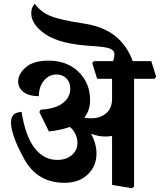

<svg xmlns="http://www.w3.org/2000/svg" viewBox="-20 -975 852 1023"><path d="M786.1 -649.4 812 -566.4 803.7 -555.2H694.3V19L683.6 27.8L577.1 10.3V-251Q566.4 -249 558.8 -248.3Q551.3 -247.6 542 -247.6Q522.5 -247.6 505.4 -251Q488.3 -254.4 464.8 -262.2Q478.5 -238.3 486.3 -211.2Q494.1 -184.1 494.1 -157.2Q494.1 -89.8 447.5 -45.4Q400.9 -1 323.7 -1Q178.2 -1 108.4 -128.7Q38.6 -256.3 38.6 -322.3Q38.6 -347.2 50.5 -361.8Q62.5 -376.5 94.7 -378.9Q115.7 -249 164.6 -186Q213.4 -123 284.7 -123Q333 -123 362.8 -148.7Q392.6 -174.3 392.6 -213.9Q392.6 -236.8 382.1 -260Q371.6 -283.2 352.1 -298.8Q329.6 -290.5 301.5 -284.4Q273.4 -278.3 240.7 -274.4L189.5 -378.4L196.8 -390.6Q277.3 -395.5 315.9 -426.8Q354.5 -458 354.5 -502Q354.5 -536.6 333.7 -557.4Q313 -578.1 281.2 -578.1Q240.2 -578.1 213.6 -544.9Q187 -511.7 187 -462.4Q136.2 -462.4 106.4 -484.1Q76.7 -505.9 76.7 -541Q76.7 -581.5 117.7 -616.7Q158.7 -651.9 238.3 -651.9Q337.9 -651.9 398.9 -591.8Q460 -531.7 460 -442.4Q460 -415 452.9 -392.8Q445.8 -370.6 429.2 -348.1Q439.5 -346.2 448.7 -345.5Q458 -344.7 465.8 -344.7Q513.7 -344.7 545.4 -371.3Q577.1 -397.9 577.1 -447.8V-555.2H497.6L471.7 -638.2L480 -649.4H582.5Q586.4 -659.7 588.1 -668.9Q589.8 -678.2 589.8 -685.1Q589.8 -706.1 567.1 -715.6Q544.4 -725.1 476.1 -729.5Q300.3 -739.3 223.4 -791.7Q146.5 -844.2 146.5 -904.3Q146.5 -920.4 150.6 -931.6Q154.8 -942.9 165 -955.1Q197.3 -910.6 249.8 -889.4Q302.2 -868.2 426.8 -849.6Q530.8 -833.5 593.8 -783.2Q656.7 -732.9 687 -649.4Z"/></svg>

Font: Sitara
Style: Bold
Weight: 700
Designer: Neelakash Kshetrimayum
Foundry: Neelakash Kshetrimayum
Version: Version 1.000;PS Version 1.000;PS 1.0;hotconv 1.;hotconv 1.0